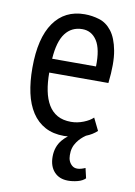

<svg xmlns="http://www.w3.org/2000/svg" viewBox="-82 -565 572 815"><g transform="rotate(10 204.5 -158.0)"><path d="M358 -34Q339 -16 311 -5Q289 10 275 30Q257 55 258 88Q258 116 276.5 131.5Q295 147 333 130L343 173Q331 185 310 190.5Q289 196 269 196Q231 196 209 172Q187 148 187 107Q187 64 212 34Q222 22 236 11Q227 12 219 12Q172 12 137.5 -6.5Q103 -25 80.5 -59.5Q58 -94 47.5 -142Q37 -190 37 -250Q37 -378 84 -445Q131 -512 217 -512Q249 -512 280 -502.5Q311 -493 333.5 -464Q356 -435 366 -382Q376 -329 366 -242H111Q111 -199 118 -164Q125 -129 140 -104Q155 -79 179 -65.5Q203 -52 238 -52Q265 -52 291.5 -62.5Q318 -73 332 -87ZM218 -448Q172 -448 145 -412.5Q118 -377 113 -302H302Q304 -377 281 -412.5Q258 -448 218 -448Z"/></g></svg>

Font: PT Sans Narrow
Style: Regular
Weight: 400
Width: 3
Designer: A.Korolkova, O.Umpeleva, V.Yefimov
Foundry: ParaType Ltd
Version: Version 2.003W OFL